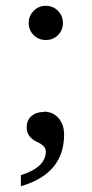

<svg xmlns="http://www.w3.org/2000/svg" viewBox="-20 -489 317 662"><path d="M197 -410Q197 -385 180 -368Q163 -351 138 -351Q113 -351 96 -368Q79 -385 79 -410Q79 -434 96 -451.5Q113 -469 138 -469Q163 -469 180 -451.5Q197 -434 197 -410ZM131 -103V-104Q163 -104 182 -81.5Q201 -59 201 -25Q201 110 52 153V115Q138 88 138 33Q138 13 105 -1Q72 -18 72 -49Q72 -75 88.5 -89Q105 -103 131 -103Z"/></svg>

Font: Libra Serif Modern
Style: Regular
Weight: 400
Designer: Stefan Peev, Context Ltd
Foundry: Stefan Peev, Context Ltd
Version: Version 1.000